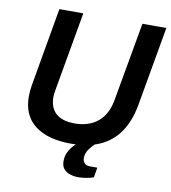

<svg xmlns="http://www.w3.org/2000/svg" viewBox="-93 -766 913 1027"><g transform="rotate(10 363.5 -252.0)"><path d="M332 12Q205 12 135.5 -41.5Q66 -95 66 -199Q66 -213 67.5 -229.5Q69 -246 72 -262L146 -686H276L201 -260Q200 -253 198 -240.5Q196 -228 196 -218Q196 -159 230.5 -128.5Q265 -98 332 -98Q409 -98 458 -138.5Q507 -179 521 -258L597 -686H727L651 -254Q635 -165 594 -105.5Q553 -46 487.5 -17Q422 12 332 12ZM401 182Q379 182 357.5 175.5Q336 169 322.5 153.5Q309 138 309 111Q309 82 320.5 59.5Q332 37 349.5 19.5Q367 2 383 -12H461L460 -8Q445 5 429 27.5Q413 50 413 75Q413 91 422.5 102.5Q432 114 454 114H493L484 168Q465 175 441.5 178.5Q418 182 401 182Z"/></g></svg>

Font: Archivo SemiBold SemiBold
Style: Italic
Weight: 600
Italic angle: -10°
Version: Version 2.001